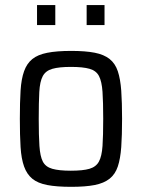

<svg xmlns="http://www.w3.org/2000/svg" viewBox="-20 -715 549 743"><path d="M255.5 8Q199.3 8 162.7 1Q126 -6.1 105 -23.4Q83.9 -40.7 73.2 -70.7Q62.4 -100.7 59.6 -145.9Q56.8 -191.2 56.8 -255.1Q56.8 -319 59.6 -364.2Q62.4 -409.4 73.2 -439.4Q83.9 -469.4 105 -486.4Q126 -503.5 162.7 -510.7Q199.3 -518 255.5 -518Q310.5 -518 346.4 -511Q382.3 -504 404.1 -486.7Q425.9 -469.4 435.9 -439.4Q445.9 -409.4 449.2 -364.2Q452.4 -319 452.4 -255.1Q452.4 -191.2 449.2 -145.9Q445.9 -100.7 435.9 -70.7Q425.9 -40.7 404.1 -23.4Q382.3 -6.1 346.4 1Q310.5 8 255.5 8ZM253.9 -54.4Q301 -54.4 326.2 -61.8Q351.5 -69.2 362.7 -89.6Q374 -110.1 376.7 -150.2Q379.4 -190.2 379.4 -255.1Q379.4 -319.4 376.7 -359.4Q374 -399.4 363.2 -420.4Q352.5 -441.4 326.7 -448.7Q301 -456.1 254.4 -456.1Q208.8 -456.1 182.8 -448.7Q156.8 -441.4 145.5 -420.4Q134.3 -399.4 132.1 -359.4Q129.9 -319.4 129.9 -254.5Q129.9 -190.2 132.6 -150.2Q135.3 -110.1 145.8 -89.6Q156.4 -69.2 182.3 -61.8Q208.3 -54.4 253.9 -54.4ZM123.3 -618V-695.3H194V-618ZM315.3 -618V-695.3H384.5V-618Z"/></svg>

Font: Saira Thin SemiCondensed
Style: Regular
Weight: 100
Width: 4
Version: Version 1.101